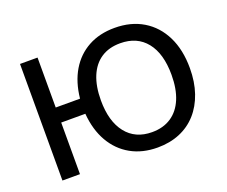

<svg xmlns="http://www.w3.org/2000/svg" viewBox="-117 -898 1289 1091"><g transform="rotate(-20 527.0 -352.5)"><path d="M665 9Q573 9 503.5 -30Q434 -69 392.5 -141Q351 -213 343 -312H197V0H91V-705H197V-403H344Q354 -500 395.5 -569.5Q437 -639 505.5 -676.5Q574 -714 665 -714Q764 -714 837 -670Q910 -626 950 -545Q990 -464 990 -353Q990 -270 967 -203Q944 -136 901.5 -88.5Q859 -41 799 -16Q739 9 665 9ZM665 -84Q733 -84 781 -116Q829 -148 854 -208Q879 -268 879 -353Q879 -481 823 -551Q767 -621 665 -621Q597 -621 549.5 -589.5Q502 -558 477 -498Q452 -438 452 -353Q452 -226 508 -155Q564 -84 665 -84Z"/></g></svg>

Font: NunitoSans_10ptSemiBold
Style: Regular
Weight: 600
Designer: Vernon Adams
Foundry: Vernon Adams
Version: Version 3.101;gftools[0.9.27]